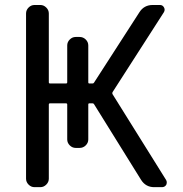

<svg xmlns="http://www.w3.org/2000/svg" viewBox="-20 -775 737 774"><path d="M85 -720.7Q85 -734.4 95.2 -744.6Q105.5 -754.9 119.1 -754.9H142.6Q156.2 -754.9 166.5 -744.6Q176.8 -734.4 176.8 -720.7V-443.4Q176.8 -438.5 181.6 -438.5H246.1Q251 -438.5 251 -443.4V-591.8Q251 -605.5 261.2 -615.7Q271.5 -626 285.2 -626H300.8Q315.4 -626 325.7 -615.7Q335.9 -605.5 335.9 -591.8V-443.4Q335.9 -438.5 339.8 -438.5H353.5Q357.4 -438.5 359.4 -442.4L542 -725.6Q560.5 -754.9 595.7 -754.9H625Q635.7 -754.9 641.1 -745.1Q646.5 -735.4 640.6 -725.6L433.6 -403.3Q431.6 -399.4 433.6 -395.5L649.4 -49.8Q652.3 -44.9 652.3 -40Q652.3 -35.2 650.4 -30.3Q644.5 -20.5 632.8 -20.5H601.6Q567.4 -20.5 548.8 -49.8L359.4 -354.5Q357.4 -358.4 353.5 -358.4H339.8Q335.9 -358.4 335.9 -353.5V-212.9Q335.9 -199.2 325.7 -189Q315.4 -178.7 300.8 -178.7H285.2Q271.5 -178.7 261.2 -189Q251 -199.2 251 -212.9V-353.5Q251 -358.4 246.1 -358.4H181.6Q176.8 -358.4 176.8 -353.5V-54.7Q176.8 -41 166.5 -30.8Q156.2 -20.5 142.6 -20.5H119.1Q105.5 -20.5 95.2 -30.8Q85 -41 85 -54.7Z"/></svg>

Font: Gen Jyuu GothicL Regular
Style: Regular
Weight: 400
Designer: [Source Han Sans]
Ryoko NISHIZUKA  (kana & ideographs); Paul D. Hunt (Latin, Greek & Cyrillic); Wenlong ZHANG  (bopomofo
Version: Version 1.002.20150607